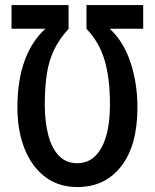

<svg xmlns="http://www.w3.org/2000/svg" viewBox="-20 -734 615 764"><path d="M287.6 -84.5Q349.6 -84.5 383.5 -145.8Q417.5 -207 417.5 -318.8Q417.5 -422.4 396.2 -494.4Q375 -566.4 324.2 -619.1V-713.9H549.8V-619.6H416.5Q470.7 -570.3 498.8 -487.1Q526.9 -403.8 526.9 -306.6Q526.9 -155.8 462.6 -72.8Q398.4 10.3 287.6 10.3Q213.4 10.3 159.9 -30Q106.4 -70.3 77.9 -141.8Q49.3 -213.4 49.3 -306.2Q49.3 -413.1 77.6 -491.5Q106 -569.8 160.6 -619.6H25.9V-713.9H252.9V-619.1Q216.3 -579.6 195.6 -536.6Q174.8 -493.7 166.5 -440.7Q158.2 -387.7 158.2 -318.4Q158.2 -250.5 171.9 -197.5Q185.5 -144.5 214.1 -114.5Q242.7 -84.5 287.6 -84.5Z"/></svg>

Font: Open Sans Condensed SemiBold
Style: Regular
Weight: 600
Width: 3
Designer: Monotype Design Team
Foundry: Monotype Imaging Inc.
Version: Version 3.000; ttfautohint (v1.8.4)